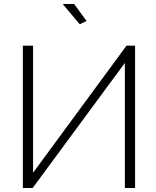

<svg xmlns="http://www.w3.org/2000/svg" viewBox="-20 -938 777 958"><path d="M293 -918H350L412 -833L378 -817ZM145 -76 611 -710H654V0H603V-624L143 0H94V-710H145Z"/></svg>

Font: Oxford Sans
Style: Regular
Weight: 300
Designer: Matt McInerney, Pablo Impallari, Rodrigo Fuenzalida
Foundry: Matt McInerney, Pablo Impallari, Rodrigo Fuenzalida
Version: Version 3.000g; ttfautohint (v1.5) -l 8 -r 28 -G 28 -x 14 -D